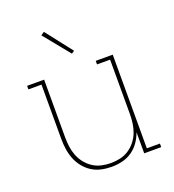

<svg xmlns="http://www.w3.org/2000/svg" viewBox="-136 -852 873 965"><g transform="rotate(-20 300.0 -369.0)"><path d="M297 8Q269 8 242 2Q215 -4 192 -18.5Q169 -33 151.5 -55Q134 -77 124 -102.5Q114 -128 110 -155.5Q106 -183 106 -210V-501H36V-520H127V-210Q127 -185 130.5 -160Q134 -135 143 -112Q152 -89 168 -69Q184 -49 205 -35.5Q226 -22 250.5 -16.5Q275 -11 300 -11Q325 -11 349.5 -16.5Q374 -22 395 -35.5Q416 -49 432 -69Q448 -89 457 -112Q466 -135 469.5 -160Q473 -185 473 -210V-501H403V-520H494V-19H564V0H473V-113Q463 -85 446.5 -61.5Q430 -38 406 -21.5Q382 -5 353.5 1.5Q325 8 297 8ZM303 -595 190 -734 208 -746 318 -605Z"/></g></svg>

Font: Iosevka Etoile Thin
Style: Regular
Weight: 100
Designer: Belleve Invis
Foundry: Belleve Invis
Version: Version 22.1.2; ttfautohint (v1.8.4)